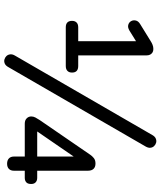

<svg xmlns="http://www.w3.org/2000/svg" viewBox="57 -819 780 934"><g transform="rotate(90 447.0 -352.0)"><path d="M113 -282Q81.5 -282 81.5 -312.5Q81.5 -326.5 89.5 -334.5Q97.5 -342.5 113 -342.5H180.5V-643H211.5L128.5 -591.5Q113 -582.5 100.8 -586Q88.5 -589.5 82.8 -599.8Q77 -610 79.8 -622.5Q82.5 -635 97.5 -644L178.5 -694Q188.5 -700.5 198 -704.2Q207.5 -708 218.5 -708Q228.5 -708 235.2 -703.8Q242 -699.5 245.8 -692.2Q249.5 -685 249.5 -674.5V-342.5H301Q333 -342.5 333 -312.5Q333 -298 324.8 -290Q316.5 -282 301 -282ZM305.5 -1Q298.5 11 288.8 15Q279 19 269.5 16.5Q260 14 253 7Q246 0 244.5 -11Q243 -22 250 -34L637.5 -704Q644.5 -716 654.5 -720Q664.5 -724 674 -721.5Q683.5 -719 690.5 -711.8Q697.5 -704.5 698.8 -694Q700 -683.5 693 -671ZM776.5 3.5Q760 3.5 750.8 -5.2Q741.5 -14 741.5 -30V-82.5H581.5Q565 -82.5 555.8 -91.8Q546.5 -101 546.5 -114Q546.5 -124.5 551.5 -134Q556.5 -143.5 564 -155L733.5 -402Q738.5 -409.5 748.5 -418Q758.5 -426.5 775.5 -426.5Q792.5 -426.5 801.5 -417Q810.5 -407.5 810.5 -389.5V-143H845.5Q858.5 -143 866.8 -135.5Q875 -128 875 -113.5Q875 -97 866.8 -89.8Q858.5 -82.5 845.5 -82.5H810.5V-30Q810.5 -14 801.5 -5.2Q792.5 3.5 776.5 3.5ZM741.5 -143V-344.5H758L607.5 -125.5V-143Z"/></g></svg>

Font: Nunito ExtraLight
Style: Regular
Weight: 200
Designer: Vernon Adams
Foundry: Vernon Adams
Version: Version 3.602;April 4, 2023;FontCreator 14.0.0.2856 64-bit